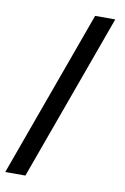

<svg xmlns="http://www.w3.org/2000/svg" viewBox="-87 -763 570 875"><g transform="rotate(10 198.0 -325.0)"><path d="M94.2 61H1L280.8 -710.9H374Z"/></g></svg>

Font: TypoPRO Roboto
Style: Regular
Weight: 500
Designer: Google
Version: Version 2.136; 2016